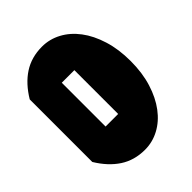

<svg xmlns="http://www.w3.org/2000/svg" viewBox="-70 -430 569 569"><g transform="rotate(45 214.0 -146.0)"><path d="M298.8 -102.1V-154.8H115.2V-102.1ZM83 0Q41.5 -24.9 19.8 -58.3Q-2 -91.8 -2 -136.2Q-2 -168 13.2 -196.3Q28.3 -224.6 56.4 -245.8Q84.5 -267.1 124.5 -279.5Q164.6 -292 213.9 -292Q263.7 -292 303.5 -279.5Q343.3 -267.1 371.6 -245.8Q399.9 -224.6 415 -196.3Q430.2 -168 430.2 -136.2Q430.2 -91.8 408.2 -58.3Q386.2 -24.9 345.2 0Z"/></g></svg>

Font: Monofett
Style: Regular
Weight: 400
Designer: vernon adams
Foundry: vernon adams
Version: Version 1.000